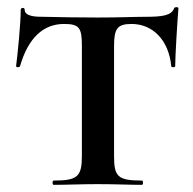

<svg xmlns="http://www.w3.org/2000/svg" viewBox="-20 -517 540 537"><path d="M159 -450C202 -450 209 -439 209 -389V-81C209 -23 197 -12 130 -12C126 -12 126 0 130 0C164 0 207 -2 253 -2C302 -2 343 0 377 0C381 0 381 -12 377 -12C309 -12 299 -23 299 -81V-387C299 -436 307 -450 348 -450C407 -450 452 -405 459 -332C459 -328 470 -328 470 -332C470 -359 476 -457 479 -494C479 -498 468 -498 467 -494C460 -473 432 -470 386 -470C352 -470 316 -468 253 -468C198 -468 145 -469 102 -470C83 -470 49 -470 49 -490C49 -497 38 -496 38 -490C38 -451 29 -362 25 -332C25 -328 35 -328 36 -332C59 -411 101 -450 159 -450Z"/></svg>

Font: Cormorant SC Semi
Style: Regular
Weight: 600
Designer: Christian Thalmann (Catharsis Fonts)
Version: Version 1.000;PS 001.000;hotconv 1.0.70;makeotf.lib2.5.58329